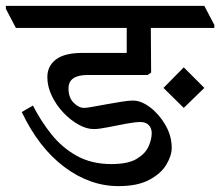

<svg xmlns="http://www.w3.org/2000/svg" viewBox="-48 -640 749 653"><path d="M355 -7Q258 -7 171 -72Q84 -137 26 -259L64 -281Q91 -228 127.5 -182.5Q164 -137 214 -109.5Q264 -82 331 -82Q387 -82 416.5 -99.5Q446 -117 457 -141.5Q468 -166 468 -187Q468 -204 458 -214.5Q448 -225 430 -225Q411 -225 379.5 -219Q348 -213 318 -207Q288 -201 271 -201Q246 -201 218.5 -216.5Q191 -232 167 -257.5Q143 -283 128 -314.5Q113 -346 113 -378Q113 -415 142 -437.5Q171 -460 232 -460H383V-545H6L-28 -610V-620H647L681 -555V-545H465Q465 -507 465.5 -465.5Q466 -424 466 -393L454 -385H250Q185 -385 185 -339Q185 -308 202.5 -290.5Q220 -273 238 -273Q247 -273 268 -277Q289 -281 315 -285.5Q341 -290 365 -294Q389 -298 404 -298Q432 -298 462.5 -275Q493 -252 514.5 -215Q536 -178 536 -137Q536 -111 518 -80.5Q500 -50 460 -28.5Q420 -7 355 -7ZM647 -341 577 -273 508 -341 577 -411Z"/></svg>

Font: Tiro Devanagari Sanskrit
Style: Regular
Weight: 400
Designer: Devanagari: John Hudson & Fiona Ross. Latin: John Hudson.
Foundry: Tiro Typeworks Ltd.
Version: Version 1.52